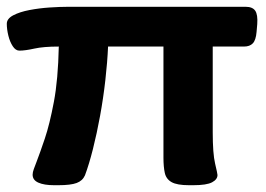

<svg xmlns="http://www.w3.org/2000/svg" viewBox="-22 -543 782 565"><path d="M137 2Q108 2 91 -5.5Q74 -13 74 -29Q74 -36 77.5 -45.5Q81 -55 86 -68Q96 -94 110 -135.5Q124 -177 136.5 -243Q149 -309 151 -406Q106 -406 79 -400Q52 -394 35 -394Q24 -394 15.5 -407Q7 -420 2.5 -438.5Q-2 -457 -2 -473Q-2 -488 17 -498Q36 -508 65 -513.5Q94 -519 124.5 -521Q155 -523 178 -523H701Q721 -523 729 -511.5Q737 -500 735 -472L733 -449Q731 -425 722 -415.5Q713 -406 696 -406H604V-154Q604 -91 611 -61.5Q618 -32 618 -28Q618 -15 602 -6.5Q586 2 547 2H534Q499 2 483 -7Q467 -16 463 -34Q459 -52 459 -79V-406H296Q294 -360 288 -307Q282 -254 272.5 -202Q263 -150 251.5 -104.5Q240 -59 228 -27Q221 -11 203.5 -4.5Q186 2 150 2Z"/></svg>

Font: Asap Expanded
Style: Bold
Weight: 700
Width: 7
Designer: Pablo Cosgaya
Foundry: Omnibus-Type
Version: Version 3.001; ttfautohint (v1.8.4.7-5d5b)